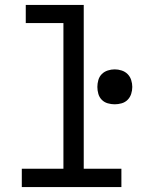

<svg xmlns="http://www.w3.org/2000/svg" viewBox="-20 -755 640 775"><path d="M68 0V-74H236V-662H84V-735H318V-74H470V0ZM443 -334Q429 -334 415 -338Q401 -342 391 -352Q381 -362 377 -376Q373 -390 373 -404Q373 -418 377 -432Q381 -446 391 -456Q401 -466 415 -470.5Q429 -475 443 -475Q457 -475 471 -470.5Q485 -466 495 -456Q505 -446 509.5 -432Q514 -418 514 -404Q514 -390 509.5 -376Q505 -362 495 -352Q485 -342 471 -338Q457 -334 443 -334Z"/></svg>

Font: Iosevka HT Extended
Style: Regular
Weight: 400
Width: 7
Monospace: yes
Designer: Belleve Invis
Foundry: Belleve Invis
Version: Version 32.3.0; ttfautohint (v1.8.4)